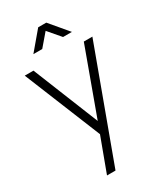

<svg xmlns="http://www.w3.org/2000/svg" viewBox="-242 -845 999 1174"><g transform="rotate(-30 258.0 -257.5)"><path d="M192.5 -627.5 266 -713.5 339.5 -627.5H402L294.5 -755H237.5L130 -627.5ZM209 240 496 -540H435.5L266.5 -77L80 -540H18.5L238 0L149 240Z"/></g></svg>

Font: Vela Sans Light
Style: Regular
Weight: 300
Designer: Principal design: Mikhail Sharanda - project Manrope.
Design modification: Ravid Balaliev
Foundry: Mikhail Sharanda
Version: Version 1.001